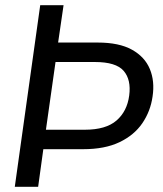

<svg xmlns="http://www.w3.org/2000/svg" viewBox="-20 -720 629 740"><path d="M37 0 135 -700H225L204 -556H357Q439 -556 488.5 -528.5Q538 -501 557.5 -454Q577 -407 568 -348Q560 -291 528.5 -245Q497 -199 440.5 -172Q384 -145 301 -145H147L127 0ZM157 -220H307Q388 -220 429 -255.5Q470 -291 478 -352Q486 -413 456.5 -447Q427 -481 346 -481H194Z"/></svg>

Font: Host Grotesk
Style: Italic
Weight: 400
Italic angle: -8°
Designer: Doğukan Karapınar based on Poppins by Indian Type Foundry, Jonny Pinhorn
Foundry: Element Type
Version: Version 1.001; ttfautohint (v1.8.4.7-5d5b)